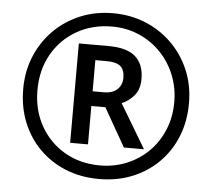

<svg xmlns="http://www.w3.org/2000/svg" viewBox="-52 -781 936 847"><g transform="rotate(5 416.0 -357.0)"><path d="M416 10Q336 10 269 -17Q202 -44 152.5 -93.5Q103 -143 76 -210Q49 -277 49 -357Q49 -435 76.5 -501.5Q104 -568 153.5 -618Q203 -668 270 -696Q337 -724 416 -724Q492 -724 558.5 -697Q625 -670 675.5 -620.5Q726 -571 754.5 -504Q783 -437 783 -357Q783 -277 756 -210Q729 -143 679.5 -93.5Q630 -44 563 -17Q496 10 416 10ZM416 -50Q478 -50 533 -72.5Q588 -95 629.5 -136Q671 -177 694.5 -233.5Q718 -290 718 -357Q718 -420 695.5 -476Q673 -532 632 -574.5Q591 -617 536 -641Q481 -665 416 -665Q329 -665 260 -625.5Q191 -586 151.5 -516.5Q112 -447 112 -357Q112 -269 151 -199.5Q190 -130 258.5 -90Q327 -50 416 -50ZM276 -138V-578H407Q489 -578 527 -544.5Q565 -511 565 -446Q565 -399 541 -371.5Q517 -344 487 -332L603 -138H514L417 -308H355V-138ZM405 -373Q444 -373 464.5 -393Q485 -413 485 -444Q485 -479 466.5 -495Q448 -511 404 -511H355V-373Z"/></g></svg>

Font: Noto Sans Bassa Vah SemiBold
Style: Regular
Weight: 600
Designer: Monotype Design Team
Foundry: Monotype Imaging Inc.
Version: Version 2.002; ttfautohint (v1.8.4.7-5d5b)